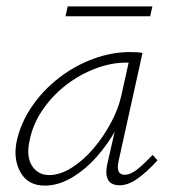

<svg xmlns="http://www.w3.org/2000/svg" viewBox="-20 -576 540 601"><path d="M120 5Q68 5 44.5 -36Q21 -77 32 -133Q45 -192 80 -243Q115 -294 165 -332.5Q215 -371 272.5 -392Q330 -413 386 -413Q398 -413 408 -412.5Q418 -412 426 -410L351 -71Q342 -29 370 -29Q389 -29 410.5 -46.5Q432 -64 458 -91L473 -74Q439 -37 410 -16.5Q381 4 354 4Q338 4 327.5 -3Q317 -10 314 -25Q311 -40 316 -63L357 -243L384 -277Q373 -226 346 -176Q319 -126 282.5 -85Q246 -44 204 -19.5Q162 5 120 5ZM134 -28Q168 -28 204.5 -51Q241 -74 272.5 -111Q304 -148 327.5 -192Q351 -236 360 -278L386 -395L406 -378Q401 -379 392 -379.5Q383 -380 375 -380Q328 -380 279 -361.5Q230 -343 187 -310Q144 -277 113 -231.5Q82 -186 72 -133Q62 -85 80.5 -56.5Q99 -28 134 -28ZM185 -525 192 -556H457L450 -525Z"/></svg>

Font: Ysabeau Office ExtraLight
Style: Italic
Weight: 250
Italic angle: -12°
Designer: Christian Thalmann (Catharsis Fonts)
Version: Version 2.001;gftools[0.9.30]; featfreeze: tnum,lnum,ss02